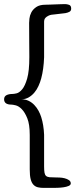

<svg xmlns="http://www.w3.org/2000/svg" viewBox="-22 -858 376 936"><path d="M193 -47Q193 -27 195 -16Q197 -5 203 0Q209 5 220 6Q231 7 249 7Q256 7 268.5 7.5Q281 8 293 11Q305 14 314 20Q323 26 323 36Q323 44 312.5 48.5Q302 53 288 55Q274 57 259.5 57.5Q245 58 237 58H191Q175 58 162.5 55Q150 52 141 42.5Q132 33 127.5 15.5Q123 -2 123 -32V-200Q123 -252 111 -281.5Q99 -311 84 -326Q69 -341 54.5 -344.5Q40 -348 34 -348Q-2 -348 -2 -374Q-2 -388 9.5 -394Q21 -400 40 -400Q46 -400 59 -403Q72 -406 86 -422.5Q100 -439 110.5 -475.5Q121 -512 121 -580Q121 -606 120.5 -647.5Q120 -689 120 -747Q120 -753 121.5 -767.5Q123 -782 130.5 -797Q138 -812 154.5 -823.5Q171 -835 200 -835Q207 -835 219.5 -835.5Q232 -836 246 -836.5Q260 -837 273.5 -837.5Q287 -838 296 -838Q304 -838 314.5 -834.5Q325 -831 325 -816Q325 -805 316.5 -800.5Q308 -796 297 -794L246 -788Q226 -787 215.5 -782Q205 -777 200 -771.5Q195 -766 194 -760.5Q193 -755 193 -753V-579Q191 -521 179 -476Q174 -457 165.5 -438.5Q157 -420 145 -406Q133 -392 117.5 -383Q102 -374 81 -374Q102 -374 117.5 -366.5Q133 -359 145 -346.5Q157 -334 165.5 -318.5Q174 -303 179 -287Q191 -249 193 -201Z"/></svg>

Font: Life Savers
Style: Bold
Weight: 700
Designer: Pablo Impallari, Rodrigo Fuenzalida, Brenda Gallo
Foundry: Pablo Impallari, Rodrigo Fuenzalida, Brenda Gallo
Version: Version 3.001; ttfautohint (v0.95) -l 8 -r 50 -G 200 -x 14 -